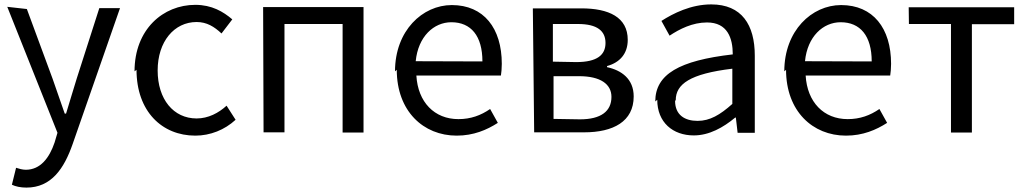

<svg xmlns="http://www.w3.org/2000/svg" viewBox="-20 -576 4656 872"><path d="M13 -545 241 27 228 71C204 142 163 195 97 195C82 195 65 190 53 186L34 263C51 271 73 276 100 276C213 276 271 190 310 78L525 -539H431L329 -221C313 -170 296 -112 280 -60H274C256 -111 236 -169 219 -218L102 -535Z M600 -259C600 -70 716 40 867 40C935 40 1000 14 1050 -32L1009 -96C973 -63 926 -38 873 -38C768 -38 696 -125 696 -256C696 -387 771 -476 873 -476C919 -476 953 -455 986 -424L1035 -488C994 -523 942 -554 867 -554C721 -554 591 -443 591 -252Z M1177 25H1272V-467H1536V26H1631V-544H1175Z M1782 -259C1782 -71 1903 40 2054 40C2131 40 2191 14 2241 -18L2206 -81C2164 -52 2118 -35 2062 -35C1953 -35 1878 -112 1871 -233H2255C2257 -246 2259 -265 2259 -286C2259 -448 2177 -553 2032 -553C1899 -553 1774 -437 1774 -252ZM1868 -298C1879 -410 1950 -475 2030 -475C2119 -475 2171 -413 2171 -297Z M2406 25H2633C2765 25 2858 -24 2858 -138C2858 -218 2802 -257 2737 -271V-276C2795 -292 2831 -332 2831 -395C2831 -498 2745 -538 2620 -538H2400ZM2494 -36V-230H2610C2707 -230 2757 -194 2757 -136C2757 -71 2710 -34 2614 -34ZM2491 -296V-467H2605C2693 -467 2730 -435 2730 -381C2730 -327 2693 -294 2597 -294Z M2965 -123C2965 -20 3036 39 3131 39C3201 39 3265 3 3319 -42H3322L3330 27H3408V-323C3408 -463 3349 -556 3210 -556C3118 -556 3037 -515 2984 -481L3021 -414C3066 -444 3125 -474 3191 -474C3284 -474 3308 -403 3308 -329C3065 -301 2956 -239 2956 -115ZM3049 -121C3049 -194 3114 -241 3306 -264V-104C3250 -54 3204 -27 3148 -27C3091 -27 3046 -53 3046 -118Z M3550 -259C3550 -71 3671 40 3822 40C3899 40 3959 14 4009 -18L3974 -81C3932 -52 3886 -35 3830 -35C3721 -35 3646 -112 3639 -233H4023C4025 -246 4027 -265 4027 -286C4027 -448 3945 -553 3800 -553C3667 -553 3542 -437 3542 -252ZM3636 -298C3647 -410 3718 -475 3798 -475C3887 -475 3939 -413 3939 -297Z M4108 -467H4299V26H4394V-466H4586V-543H4107Z"/></svg>

Font: GenEiGothic-pro-Regular
Style: Regular
Weight: 400
Designer: Ryoko NISHIZUKA (kana & ideographs); Paul D. Hunt (Latin, Greek & Cyrillic); Wenlong ZHANG (bopomofo); Sandoll Communica
Foundry: Adobe Systems Incorporated; o_tamon
Version: Version 1.000.140830